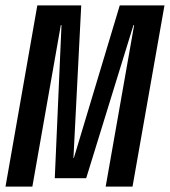

<svg xmlns="http://www.w3.org/2000/svg" viewBox="-50 -695 632 715"><path d="M-29.5 0 89 -675H252.5L223.5 -106.5H225L396 -675H562.5L443.5 0H343.5L449.5 -601.5H447L271 -31.5H154L179 -601.5H176.5L70.5 0Z"/></svg>

Font: Anybody Condensed Medium
Style: Italic
Weight: 500
Width: 3
Italic angle: -10°
Designer: Tyler Finck
Foundry: Etcetera Type Company
Version: Version 1.010; ttfautohint (v1.8.3) -l 8 -r 50 -G 200 -x 14 